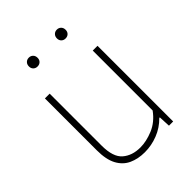

<svg xmlns="http://www.w3.org/2000/svg" viewBox="-215 -851 969 969"><g transform="rotate(-45 269.0 -367.0)"><path d="M243 9Q195 9 157.8 -8Q120.5 -25 99.2 -64.2Q78 -103.5 78 -169.5V-540H112V-169Q112 -87.5 148.8 -55.8Q185.5 -24 244 -24Q287 -24 335.8 -44.2Q384.5 -64.5 419.5 -112.5V-540H453.5V0H423.5L420.5 -62H416.5Q381.5 -26.5 336.2 -8.8Q291 9 243 9ZM366 -680Q352.5 -680 343.8 -688.5Q335 -697 335 -711Q335 -725.5 343.8 -734.2Q352.5 -743 366 -743Q379.5 -743 388.2 -734.2Q397 -725.5 397 -711Q397 -697 388.2 -688.5Q379.5 -680 366 -680ZM166 -680Q152.5 -680 143.8 -688.5Q135 -697 135 -711Q135 -725.5 143.8 -734.2Q152.5 -743 166 -743Q179.5 -743 188.2 -734.2Q197 -725.5 197 -711Q197 -697 188.2 -688.5Q179.5 -680 166 -680Z"/></g></svg>

Font: Encode Sans Th
Style: Regular
Weight: 100
Designer: Multiple Designers
Foundry: Impallari Type
Version: Version 3.002; ttfautohint (v1.8.3) -l 8 -r 50 -G 200 -x 14 